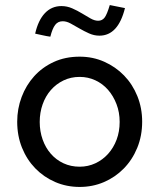

<svg xmlns="http://www.w3.org/2000/svg" viewBox="-20 -729 630 759"><path d="M48 0ZM48 -248Q48 -299 65.5 -345.5Q83 -392 115 -427.5Q147 -463 192.5 -484Q238 -505 295 -505Q347 -505 392 -485Q437 -465 470.5 -430.5Q504 -396 523 -349Q542 -302 542 -248Q542 -192 522.5 -144.5Q503 -97 469 -62.5Q435 -28 390.5 -9Q346 10 295 10Q243 10 198 -9.5Q153 -29 119.5 -63.5Q86 -98 67 -145Q48 -192 48 -248ZM295 -70Q328 -70 357 -83.5Q386 -97 407.5 -121Q429 -145 441 -177Q453 -209 453 -247Q453 -285 440.5 -317.5Q428 -350 407 -374Q386 -398 357 -411.5Q328 -425 295 -425Q260 -425 231 -411Q202 -397 181 -373Q160 -349 148.5 -316.5Q137 -284 137 -247Q137 -210 148.5 -177.5Q160 -145 181 -121Q202 -97 231 -83.5Q260 -70 295 -70ZM179 -584Q164 -586 149 -589.5Q134 -593 119 -596Q131 -649 157.5 -677Q184 -705 223 -705Q245 -705 265.5 -696Q286 -687 304 -676Q322 -665 338 -656Q354 -647 368 -647Q384 -647 393.5 -659.5Q403 -672 414 -709L474 -697Q447 -588 373 -588Q352 -588 332 -597Q312 -606 294 -616.5Q276 -627 259.5 -636Q243 -645 228 -645Q209 -645 198 -630.5Q187 -616 179 -584Z"/></svg>

Font: Rosa Sans
Style: Regular
Weight: 400
Designer: Pentagram / MCKL
Foundry: Pentagram / MCKL
Version: Version 1.005;September 16, 2019;FontCreator 11.5.0.2425 64-